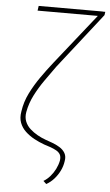

<svg xmlns="http://www.w3.org/2000/svg" viewBox="-60 -750 559 980"><g transform="rotate(5 219.5 -260.0)"><path d="M421.9 -710.4H439L436.5 -693.4L213.9 -409.2Q187 -372.1 159.7 -333Q132.3 -293.9 111.3 -252.7Q90.3 -211.4 82 -166.5Q77.1 -139.2 85.7 -117.7Q94.2 -96.2 111.8 -80.3Q129.4 -64.5 150.4 -52.7Q171.4 -41 191.9 -33.7L226.1 -21.5Q246.6 -14.2 265.1 -2.9Q283.7 8.3 293.7 25.6Q303.7 43 298.8 67.9Q295.4 92.8 283.9 116.2Q272.5 139.6 254.9 159.4Q237.3 179.2 215.3 191.4L199.7 176.8Q218.8 165.5 233.9 147.9Q249 130.4 259.5 109.4Q270 88.4 274.4 66.4Q277.3 45.9 270.5 34.4Q263.7 22.9 250.5 15.6Q237.3 8.3 221.2 2.4L187 -8.8Q160.2 -18.6 135 -32.2Q109.9 -45.9 89.8 -64.7Q69.8 -83.5 60.3 -108.6Q50.8 -133.8 56.6 -166.5Q63.5 -215.8 85.7 -260.5Q107.9 -305.2 137 -346.7Q166 -388.2 197.3 -427.7ZM97.7 -710.9H425.3L420.9 -686.5H94.2Z"/></g></svg>

Font: Roboto Condensed Thin
Style: Italic
Weight: 250
Italic angle: -12°
Designer: Christian Robertson
Foundry: Google
Version: Version 3.008; 2023